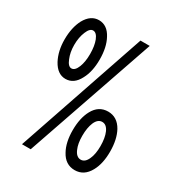

<svg xmlns="http://www.w3.org/2000/svg" viewBox="-174 -824 849 930"><g transform="rotate(30 250.0 -359.0)"><path d="M389.6 -719.7H337.9L91.8 2H140.6ZM375 -343.8Q322.3 -343.8 294.9 -293Q270.5 -248 270.5 -179.7Q270.5 -112.3 294.9 -68.4Q322.3 -16.6 375 -16.6Q426.8 -16.6 455.1 -68.4Q479.5 -112.3 479.5 -179.7Q479.5 -248 455.1 -293Q426.8 -343.8 375 -343.8ZM375 -75.2Q350.6 -75.2 336.9 -107.4Q324.2 -135.7 324.2 -179.7Q324.2 -224.6 336.9 -254.9Q350.6 -286.1 375 -286.1Q399.4 -286.1 413.1 -254.9Q425.8 -225.6 425.8 -179.7Q425.8 -135.7 413.1 -107.4Q399.4 -75.2 375 -75.2ZM115.2 -705.1Q69.3 -705.1 41 -654.3Q16.6 -607.4 16.6 -541Q16.6 -476.6 42 -428.7Q70.3 -377 115.2 -377Q162.1 -377 188.5 -428.7Q212.9 -473.6 212.9 -541Q212.9 -609.4 188.5 -654.3Q162.1 -705.1 115.2 -705.1ZM115.2 -435.5Q96.7 -435.5 84 -467.8Q70.3 -500 70.3 -541Q70.3 -584 84 -616.2Q96.7 -647.5 115.2 -647.5Q134.8 -647.5 147.5 -616.2Q159.2 -585.9 159.2 -541Q159.2 -498 147.5 -467.8Q134.8 -435.5 115.2 -435.5Z"/></g></svg>

Font: DotumChe
Style: Regular
Weight: 400
Monospace: yes
Version: Version 2.21